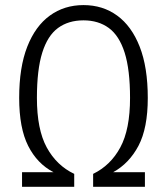

<svg xmlns="http://www.w3.org/2000/svg" viewBox="-20 -716 640 736"><path d="M300 -638Q242.5 -638 202.5 -608.8Q162.5 -579.5 142 -514.2Q121.5 -449 121.5 -340.5Q121.5 -220 159.2 -150.8Q197 -81.5 264.5 -49.5V0H64.5V-56H185Q122.5 -88.5 88 -156.8Q53.5 -225 53.5 -340.5Q53.5 -458 84.5 -537Q115.5 -616 171 -656.2Q226.5 -696.5 300 -696.5Q374 -696.5 429.2 -656.2Q484.5 -616 515.5 -537Q546.5 -458 546.5 -340.5Q546.5 -225 511 -157.5Q475.5 -90 414 -56H535.5V0H337V-49.5Q404 -82 441.2 -151Q478.5 -220 478.5 -340.5Q478.5 -449 457.8 -514.2Q437 -579.5 397 -608.8Q357 -638 300 -638Z"/></svg>

Font: Fira Code Light Light
Style: Regular
Weight: 300
Monospace: yes
Version: Version 5.002